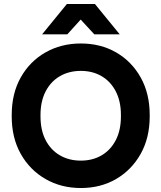

<svg xmlns="http://www.w3.org/2000/svg" viewBox="-20 -933 813 967"><path d="M387 14Q288 14 209 -31.5Q130 -77 84.5 -158Q39 -239 39 -347V-354Q39 -462 84.5 -543Q130 -624 209 -669Q288 -714 387 -714Q487 -714 565 -669Q643 -624 688.5 -543Q734 -462 734 -354V-347Q734 -239 688.5 -158Q643 -77 565 -31.5Q487 14 387 14ZM387 -124Q446 -124 491.5 -150.5Q537 -177 563 -227Q589 -277 589 -347V-354Q589 -423 563 -473Q537 -523 491.5 -549.5Q446 -576 387 -576Q328 -576 282 -549.5Q236 -523 210 -473Q184 -423 184 -354V-347Q184 -277 210 -227Q236 -177 282 -150.5Q328 -124 387 -124ZM192 -760 317 -913H458L583 -760H455L348 -876H424L319 -760Z"/></svg>

Font: SUSE Thin
Style: Bold
Weight: 700
Version: Version 1.000